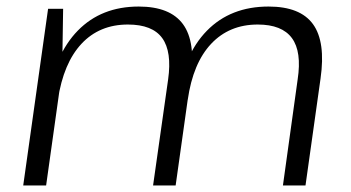

<svg xmlns="http://www.w3.org/2000/svg" viewBox="-20 -567 1072 587"><path d="M890 -324Q903 -409 872.5 -450.5Q842 -492 768 -492Q681 -492 625.5 -433Q570 -374 554 -262L512 -199L521 -260Q540 -399 612.5 -473Q685 -547 801 -547Q898 -547 937 -493Q976 -439 960 -327L914 0H845ZM127 -540H173L170 -349L121 0H51ZM494 -324Q506 -409 476 -450.5Q446 -492 371 -492Q284 -492 229 -433Q174 -374 157 -262L115 -199L125 -260Q146 -400 218 -473.5Q290 -547 404 -547Q500 -547 539.5 -493Q579 -439 563 -327L517 0H448Z"/></svg>

Font: Pathway Extreme 28pt Light
Style: Italic
Weight: 300
Italic angle: -8°
Designer: Eduardo Rodriguez Tunni
Foundry: Eduardo Rodriguez Tunni
Version: Version 1.001;gftools[0.9.26]